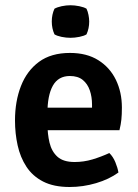

<svg xmlns="http://www.w3.org/2000/svg" viewBox="-20 -716 539 749"><path d="M117 -208V-296H339V-308Q339 -338.5 330.2 -363.8Q321.5 -389 302.8 -404.2Q284 -419.5 252.5 -419.5Q207.5 -419.5 186.2 -381.8Q165 -344 165 -273.5V-236Q165 -194 173.2 -159.5Q181.5 -125 204.2 -104.5Q227 -84 271 -84Q307 -84 341 -94.2Q375 -104.5 406.5 -119Q421 -105 430 -83.2Q439 -61.5 442 -43Q405.5 -16.5 354.8 -1.5Q304 13.5 251.5 13.5Q189.5 13.5 148.2 -7.8Q107 -29 83 -65.8Q59 -102.5 48.8 -149Q38.5 -195.5 38.5 -246Q38.5 -321 61.8 -380.5Q85 -440 132.2 -474.8Q179.5 -509.5 253 -509.5Q318.5 -509.5 363.5 -481.2Q408.5 -453 432 -404.8Q455.5 -356.5 455.5 -296.5Q455.5 -269 453.5 -249.8Q451.5 -230.5 446 -208ZM182 -632Q182 -659.5 192.5 -682Q203 -688 220.5 -691.8Q238 -695.5 255 -695.5Q271 -695.5 289.5 -691.8Q308 -688 317.5 -682Q322.5 -671.5 325.2 -657.8Q328 -644 328 -632Q328 -605 317.5 -582Q308.5 -576 289.8 -572.2Q271 -568.5 255 -568.5Q238 -568.5 220 -572.2Q202 -576 192.5 -582Q182 -605 182 -632Z"/></svg>

Font: Signika Negative Light SemiBold
Style: Regular
Weight: 600
Version: Version 2.001